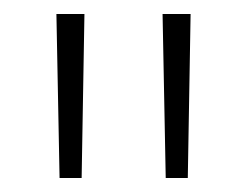

<svg xmlns="http://www.w3.org/2000/svg" viewBox="-20 -684 352 274"><path d="M96.5 -430H65L60.5 -664H100.5ZM248 -430H216.5L212 -664H252Z"/></svg>

Font: Anek Bangla Medium ExtraLight
Style: Regular
Weight: 250
Version: Version 1.003